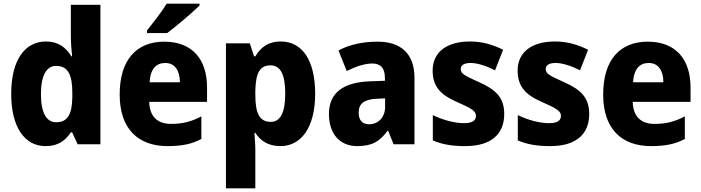

<svg xmlns="http://www.w3.org/2000/svg" viewBox="-20 -786 3821 1046"><path d="M228 10C297 10 336 -20 366 -65H373L403 0H527V-760H366V-591C366 -557 369 -512 373 -479H369C339 -528 297 -560 230 -560C116 -560 41 -459 41 -275C41 -92 115 10 228 10ZM286 -120C234 -120 203 -169 203 -274C203 -375 234 -427 285 -427C352 -427 374 -377 374 -280V-258C373 -164 349 -120 286 -120Z M1067 -756V-766H888C861 -721 814 -662 781 -620V-606H891C942 -644 1030 -719 1067 -756ZM875 -559C725 -559 632 -462 632 -271C632 -84 732 10 893 10C973 10 1027 -2 1077 -29V-152C1022 -123 974 -111 912 -111C835 -111 795 -154 793 -231H1108V-309C1108 -470 1021 -559 875 -559ZM880 -443C932 -443 960 -402 960 -338H795C799 -411 832 -443 880 -443Z M1510 -560C1442 -560 1402 -530 1371 -479H1364L1341 -550H1211V240H1371V32C1371 1 1368 -30 1366 -62H1371C1398 -21 1439 10 1508 10C1620 10 1697 -91 1697 -275C1697 -458 1626 -560 1510 -560ZM1454 -430C1507 -430 1534 -382 1534 -276C1534 -172 1507 -122 1455 -122C1392 -122 1371 -172 1371 -270V-291C1373 -386 1394 -430 1454 -430Z M2038 -559C1953 -559 1881 -542 1824 -511L1869 -399C1919 -424 1967 -440 2008 -440C2052 -440 2077 -417 2077 -361V-346L1994 -343C1849 -337 1772 -280 1772 -165C1772 -57 1831 10 1926 10C2008 10 2049 -16 2091 -73H2095L2124 0H2238V-363C2238 -492 2165 -559 2038 -559ZM2033 -248 2078 -250V-204C2078 -146 2040 -109 1991 -109C1956 -109 1934 -129 1934 -172C1934 -220 1962 -245 2033 -248Z M2727 -165C2727 -256 2679 -298 2593 -337C2508 -375 2490 -385 2490 -410C2490 -431 2509 -443 2544 -443C2581 -443 2632 -426 2677 -403L2721 -515C2662 -544 2606 -560 2541 -560C2416 -560 2337 -504 2337 -401C2337 -315 2381 -269 2466 -232C2553 -194 2573 -180 2573 -155C2573 -128 2552 -115 2506 -115C2459 -115 2392 -132 2338 -159V-21C2392 2 2446 10 2515 10C2658 10 2727 -57 2727 -165Z M3190 -165C3190 -256 3142 -298 3056 -337C2971 -375 2953 -385 2953 -410C2953 -431 2972 -443 3007 -443C3044 -443 3095 -426 3140 -403L3184 -515C3125 -544 3069 -560 3004 -560C2879 -560 2800 -504 2800 -401C2800 -315 2844 -269 2929 -232C3016 -194 3036 -180 3036 -155C3036 -128 3015 -115 2969 -115C2922 -115 2855 -132 2801 -159V-21C2855 2 2909 10 2978 10C3121 10 3190 -57 3190 -165Z M3509 -559C3359 -559 3266 -462 3266 -271C3266 -84 3366 10 3527 10C3607 10 3661 -2 3711 -29V-152C3656 -123 3608 -111 3546 -111C3469 -111 3429 -154 3427 -231H3742V-309C3742 -470 3655 -559 3509 -559ZM3514 -443C3566 -443 3594 -402 3594 -338H3429C3433 -411 3466 -443 3514 -443Z"/></svg>

Font: Noto Sans Lao Looped SemiCondensed ExtraBold
Style: Regular
Weight: 800
Width: 4
Designer: Mark Frömberg, Ben Mitchell
Foundry: The Fontpad Ltd
Version: Version 1.002